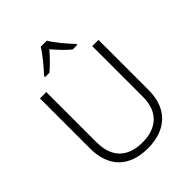

<svg xmlns="http://www.w3.org/2000/svg" viewBox="-261 -1090 1244 1244"><g transform="rotate(-45 361.0 -468.5)"><path d="M389 -947H333C308 -904 251 -837 214 -797V-788H254C290 -818 329 -859 361 -896C393 -859 431 -817 467 -788H509V-797C471 -836 413 -904 389 -947ZM629 -252V-714H572V-248C572 -118 497 -42 362 -42C225 -42 151 -116 151 -254V-714H93V-254C93 -88 187 10 359 10C531 10 629 -89 629 -252Z"/></g></svg>

Font: Noto Sans Ethiopic Light
Style: Regular
Weight: 300
Designer: Monotype Design Team
Foundry: Monotype Imaging Inc.
Version: Version 2.102